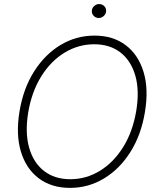

<svg xmlns="http://www.w3.org/2000/svg" viewBox="-20 -912 776 942"><path d="M323.7 9.8Q232.4 9.8 170.2 -37.1Q107.9 -84 82.5 -168.5Q57.1 -252.9 75.7 -365.2Q94.2 -477.5 147 -561Q199.7 -644.5 276.4 -690.9Q353 -737.3 443.8 -737.3Q534.7 -737.3 596.7 -690.4Q658.7 -643.6 684.3 -559.1Q710 -474.6 690.9 -361.3Q672.4 -249.5 619.6 -166Q566.9 -82.5 490.2 -36.4Q413.6 9.8 323.7 9.8ZM324.7 -32.7Q402.8 -32.7 470.2 -74Q537.6 -115.2 584.5 -190.7Q631.3 -266.1 648.4 -367.7Q665 -467.8 643.8 -541.3Q622.6 -614.7 570.6 -654.8Q518.6 -694.8 442.4 -694.8Q364.3 -694.8 296.6 -653.6Q229 -612.3 182.1 -536.9Q135.3 -461.4 118.2 -359.4Q102.1 -259.8 123.3 -186.3Q144.5 -112.8 196.5 -72.8Q248.5 -32.7 324.7 -32.7ZM464.8 -823.7Q449.7 -823.7 439.5 -834.5Q429.2 -845.2 430.7 -859.9Q431.2 -872.6 441.9 -882.3Q452.6 -892.1 465.8 -892.1Q481.9 -892.1 491.9 -881.6Q502 -871.1 500.5 -856Q499.5 -843.3 489 -833.5Q478.5 -823.7 464.8 -823.7Z"/></svg>

Font: Inter Tight ExtraLight
Style: Italic
Weight: 250
Italic angle: -9.39999°
Designer: Rasmus Andersson
Foundry: rsms
Version: Version 3.004